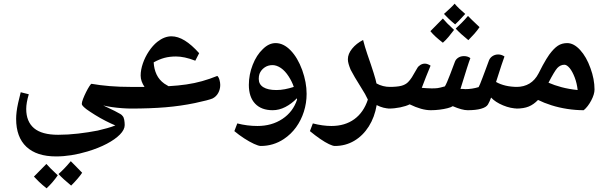

<svg xmlns="http://www.w3.org/2000/svg" viewBox="-20 -601 3309 1047"><path d="M286 252Q180 252 124 199.5Q68 147 68 47Q68 30 70.5 8.5Q73 -13 79 -40Q85 -67 93 -98L137 -87Q123 -40 123 -7Q123 62 165.5 98Q208 134 297 134Q350 134 406 127.5Q462 121 513 111Q539 105 564 98Q589 91 609 83Q587 74 556.5 58.5Q526 43 498 25.5Q470 8 452 -5Q426 -25 426 -34Q426 -44 433 -62Q440 -80 449.5 -99Q459 -118 467.5 -131Q476 -144 479 -144Q524 -136 578 -131.5Q632 -127 696 -127Q707 -127 707 -117V-19Q707 -9 696 -9Q675 -9 646.5 -11Q618 -13 590.5 -17Q563 -21 543 -26Q584 -7 605.5 4Q627 15 636 20.5Q645 26 648 31Q655 38 657.5 52.5Q660 67 660 81Q660 106 634 132.5Q608 159 562.5 183Q517 207 457 225Q367 252 286 252ZM368 411Q325 376 299 348Q331 320 366 278Q369 281 384.5 296.5Q400 312 428 341Q418 356 403 373.5Q388 391 368 411ZM234 426Q209 406 192.5 390Q176 374 165 362Q182 345 199 327.5Q216 310 233 293Q239 300 254.5 316Q270 332 295 355Q282 374 267 391.5Q252 409 234 426Z M690 -9Q682 -9 682 -17V-119Q682 -127 690 -127Q710 -127 729.5 -127Q749 -127 768 -127Q758 -142 752.5 -157.5Q747 -173 747 -189Q747 -220 759 -255Q771 -290 792 -321.5Q813 -353 838 -373Q876 -403 915 -403Q950 -403 987.5 -380Q1025 -357 1066 -311L1045 -270Q1014 -282 988 -287.5Q962 -293 940 -293Q905 -293 877 -285.5Q849 -278 818 -261Q820 -224 834 -194.5Q848 -165 876 -145Q888 -137 899 -131Q952 -134 996.5 -140.5Q1041 -147 1082 -158.5Q1123 -170 1165 -187Q1173 -180 1177 -165Q1181 -150 1181 -138Q1181 -114 1170 -94Q1159 -74 1139 -64Q1130 -60 1105.5 -53.5Q1081 -47 1043 -39Q966 -23 883 -16Q800 -9 690 -9Z M1402 195Q1390 195 1365 183.5Q1340 172 1311.5 153.5Q1283 135 1258 114L1274 72Q1301 79 1328.5 82.5Q1356 86 1384 86Q1462 86 1520 47.5Q1578 9 1600 -58L1599 -65Q1570 -35 1536 -17.5Q1502 0 1467 0Q1405 0 1371 -36Q1337 -72 1337 -138Q1337 -194 1358 -247.5Q1379 -301 1413 -333Q1446 -366 1483 -366Q1526 -366 1564.5 -326.5Q1603 -287 1628 -219Q1640 -185 1646 -153Q1652 -121 1652 -89Q1652 -39 1637 8Q1622 55 1594.5 93Q1567 131 1528 157Q1471 195 1402 195ZM1487 -110Q1510 -110 1533.5 -114.5Q1557 -119 1582 -127Q1573 -155 1554 -184.5Q1535 -214 1512 -230Q1488 -246 1466 -246Q1441 -246 1422 -232.5Q1403 -219 1395 -198Q1391 -186 1391 -171Q1391 -141 1416 -125.5Q1441 -110 1487 -110Z M1806 195Q1795 195 1774 185Q1753 175 1726 156.5Q1699 138 1670 114L1686 72Q1713 79 1738.5 82.5Q1764 86 1787 86Q1861 86 1912 49Q1963 12 1986 -58Q1979 -73 1970.5 -88.5Q1962 -104 1952 -119Q1930 -154 1915 -179.5Q1900 -205 1892 -221Q1885 -238 1881 -252Q1877 -266 1877 -278Q1877 -307 1900 -335.5Q1923 -364 1960 -383Q1965 -364 1970.5 -345Q1976 -326 1983 -306Q2005 -243 2017.5 -203Q2030 -163 2033 -146Q2067 -127 2108 -127Q2116 -127 2116 -119V-17Q2116 -9 2108 -9Q2071 -9 2034 -28Q2023 38 1991 88.5Q1959 139 1911.5 167Q1864 195 1806 195Z M2329 0Q2304 0 2275.5 -8Q2247 -16 2214 -32Q2194 -22 2162.5 -15.5Q2131 -9 2099 -9Q2091 -9 2091 -17V-119Q2091 -127 2099 -127Q2145 -127 2168 -133Q2191 -139 2205 -153Q2216 -164 2226 -179.5Q2236 -195 2255 -229Q2261 -240 2272.5 -247Q2284 -254 2297 -254Q2311 -254 2328 -243Q2315 -213 2303.5 -183Q2292 -153 2280 -122Q2294 -121 2307.5 -120Q2321 -119 2334 -119Q2354 -119 2366 -120.5Q2378 -122 2406 -130Q2411 -138 2418 -154Q2425 -170 2435.5 -197.5Q2446 -225 2461 -265Q2466 -278 2479 -286.5Q2492 -295 2510 -295Q2531 -295 2545 -284Q2539 -269 2526.5 -230Q2514 -191 2491 -116Q2498 -116 2504.5 -116Q2511 -116 2518 -115Q2554 -115 2590 -126Q2593 -131 2598 -143Q2603 -155 2612 -179Q2618 -196 2627 -219Q2636 -242 2647 -273Q2653 -287 2666.5 -295.5Q2680 -304 2697 -304Q2715 -304 2731 -293Q2725 -277 2715 -247Q2705 -217 2685 -154Q2708 -141 2737.5 -134Q2767 -127 2805 -127Q2813 -127 2813 -119V-17Q2813 -9 2805 -9Q2765 -9 2723 -26.5Q2681 -44 2658 -69Q2650 -47 2641 -31.5Q2632 -16 2603 -8Q2589 -4 2570.5 -2Q2552 0 2530 0Q2500 0 2449 -22Q2440 -16 2420.5 -11Q2401 -6 2377 -3Q2353 0 2329 0ZM2395 -368Q2373 -385 2356 -400.5Q2339 -416 2327 -431Q2344 -448 2361 -465.5Q2378 -483 2395 -500Q2403 -490 2418.5 -474Q2434 -458 2456 -438Q2441 -418 2426 -400Q2411 -382 2395 -368ZM2534 -382Q2513 -399 2496 -414.5Q2479 -430 2465 -445Q2480 -459 2497 -476Q2514 -493 2532 -514Q2538 -507 2554 -492Q2570 -477 2595 -453Q2582 -434 2566.5 -416.5Q2551 -399 2534 -382ZM2462 -468Q2441 -485 2426 -499.5Q2411 -514 2401 -525Q2422 -544 2436.5 -557.5Q2451 -571 2459 -581Q2470 -568 2484.5 -554Q2499 -540 2517 -525Q2496 -502 2482 -487.5Q2468 -473 2462 -468Z M3163 0Q3119 0 3073.5 -7Q3028 -14 2987 -27Q2946 -40 2914 -56Q2890 -31 2863 -20Q2836 -9 2796 -9Q2788 -9 2788 -17V-119Q2788 -127 2796 -127Q2837 -127 2867.5 -145.5Q2898 -164 2917 -201Q2929 -225 2939.5 -244.5Q2950 -264 2959 -278.5Q2968 -293 2975 -303Q3000 -337 3022 -351.5Q3044 -366 3073 -366Q3109 -366 3143.5 -328.5Q3178 -291 3200 -229Q3222 -169 3222 -113Q3222 -87 3204 -53Q3186 -19 3163 0ZM3130 -110Q3126 -147 3114 -178.5Q3102 -210 3087 -229Q3071 -248 3058 -248Q3036 -248 3019 -230Q3011 -221 2999 -201Q2987 -181 2971 -150Q3003 -136 3042.5 -125.5Q3082 -115 3130 -110Z"/></svg>

Font: Noto Naskh Arabic
Style: Regular
Weight: 400
Designer: Monotype Design Team, David Williams, Mohamad Dakak and Nizar Qandah
Foundry: Monotype Imaging Inc.
Version: Version 2.013